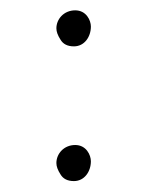

<svg xmlns="http://www.w3.org/2000/svg" viewBox="-20 -501 279 364"><path d="M86.9 -447.3C86.9 -440.9 89.4 -434.1 94.7 -425.8C99.6 -417.5 107.9 -413.1 120.1 -413.1C140.1 -413.1 152.3 -431.2 152.3 -450.7C152.3 -462.4 143.6 -481.4 122.6 -481.4C101.1 -481.4 86.9 -464.8 86.9 -447.3ZM86.9 -191.9C86.9 -185.5 89.4 -178.7 94.7 -170.4C99.6 -162.1 107.9 -157.7 120.1 -157.7C140.1 -157.7 152.3 -175.8 152.3 -195.3C152.3 -207 143.6 -226.1 122.6 -226.1C101.1 -226.1 86.9 -209.5 86.9 -191.9Z"/></svg>

Font: Mikhak ExtraLight
Style: Regular
Weight: 200
Designer: Amin Abedi
Version: Version 3.2